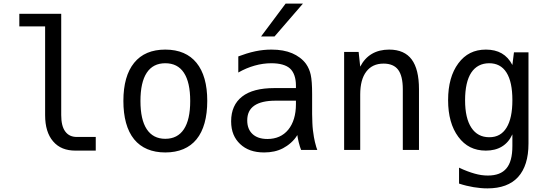

<svg xmlns="http://www.w3.org/2000/svg" viewBox="-20 -837 3050 1072"><path d="M400.9 3.9H514.6V-72.3H409.7C381.8 -72.3 359.9 -81.5 344.2 -103C329.1 -123.5 321.8 -153.8 321.8 -194.3V-759.8H87.9V-689.5H231.9V-194.3C231.9 -131.3 246.6 -82.5 276.4 -47.9C307.1 -11.7 349.1 3.9 400.9 3.9Z M902.8 14.2C979 14.2 1038.1 -11.2 1077.1 -59.1C1117.2 -107.9 1137.2 -181.2 1137.2 -273.9C1137.2 -366.2 1117.2 -437 1077.1 -486.3C1038.1 -534.2 980.5 -560.1 902.8 -560.1C827.1 -560.1 769 -535.6 729 -486.3C689 -437 668.9 -366.2 668.9 -273.4C668.9 -183.1 688 -109.4 729 -59.1C769 -10.3 828.1 14.2 902.8 14.2ZM902.8 -62C857.4 -62 822.8 -80.1 799.3 -115.7C775.9 -151.4 764.2 -203.6 764.2 -272.9C764.2 -342.8 775.9 -395 799.3 -430.7C822.8 -466.3 857.4 -483.9 902.8 -483.9C948.7 -483.9 983.4 -466.3 1006.8 -430.7C1030.3 -395 1042 -342.8 1042 -272.9C1042 -203.6 1030.3 -151.4 1006.8 -115.7C983.4 -80.1 948.7 -62 902.8 -62Z M1437.5 -633.3H1512.7L1671.4 -816.9H1574.7ZM1454.6 14.2C1494.1 14.2 1529.3 6.8 1560.1 -9.3C1588.9 -24.4 1621.1 -50.3 1640.1 -83C1641.1 -72.8 1644.5 -56.6 1647.9 -42.5C1652.3 -24.4 1657.7 -7.8 1661.1 0H1751.5C1750 -2.9 1742.7 -24.4 1738.3 -44.4C1734.9 -56.6 1730.5 -83 1727.1 -110.4C1724.1 -134.8 1723.6 -162.6 1722.7 -200.2V-312C1722.7 -360.4 1720.2 -395.5 1714.8 -419.9C1710.4 -439.9 1702.1 -461.4 1688.5 -480.5C1669.9 -506.3 1641.1 -526.9 1611.3 -539.6C1579.1 -553.2 1541.5 -560.1 1495.6 -560.1C1465.8 -560.1 1436.5 -557.1 1406.2 -550.8C1372.6 -543.9 1337.4 -532.2 1310.5 -522V-432.1C1340.3 -449.2 1370.6 -461.9 1401.9 -470.7C1433.1 -479.5 1463.9 -483.9 1495.1 -483.9C1541.5 -483.9 1577.6 -474.1 1599.1 -454.6C1621.1 -434.6 1632.3 -400.9 1632.3 -359.4V-345.2H1511.7C1432.6 -345.2 1372.6 -329.6 1332 -297.9C1291 -266.1 1270.5 -219.7 1270.5 -159.7C1270.5 -102.5 1289.1 -63 1320.3 -33.2C1353.5 -1.5 1397.5 14.2 1454.6 14.2ZM1473.1 -61C1435.5 -61 1408.7 -71.3 1390.1 -88.4C1371.1 -106 1360.4 -130.9 1360.4 -164.6C1360.4 -200.7 1372.6 -228.5 1400.4 -247.6C1426.8 -265.6 1466.3 -274.9 1518.6 -274.9H1632.3V-254.9C1632.3 -195.8 1617.7 -147.5 1589.4 -112.8C1561 -78.1 1521.5 -61 1473.1 -61Z M1901.4 0H1991.2V-309.1C1991.2 -364.7 2002.4 -407.7 2025.4 -437.5C2047.4 -466.3 2078.6 -481.9 2121.6 -481.9C2158.7 -481.9 2186 -470.2 2203.1 -447.3C2220.2 -424.3 2229 -388.2 2229 -338.9V0H2319.3V-338.9C2319.3 -413.1 2305.7 -468.8 2278.3 -505.4C2252 -540.5 2210.9 -560.1 2152.8 -560.1C2116.2 -560.1 2083.5 -552.2 2056.2 -536.1C2028.8 -520 2007.3 -496.1 1991.2 -464.8L1982.4 -546.9H1901.4Z M2701.7 214.8C2776.4 214.8 2834 193.8 2872.6 151.4C2911.1 108.9 2930.7 46.9 2930.7 -35.2V-544.9H2849.6L2840.8 -474.1C2825.7 -503.4 2805.7 -524.9 2781.2 -539.1C2756.8 -553.2 2726.6 -560.1 2692.9 -560.1C2627.4 -560.1 2577.1 -534.7 2539.1 -483.4C2501 -432.1 2481.9 -363.8 2481.9 -277.8C2481.9 -192.4 2501 -124 2539.1 -72.8C2577.1 -21.5 2627.4 3.9 2692.4 3.9C2727.1 3.9 2757.3 -3.4 2782.2 -18.6C2807.1 -33.7 2826.7 -56.2 2840.8 -86.9V-22C2840.8 36.1 2829.6 77.1 2807.6 103C2785.2 129.9 2751.5 143.1 2703.6 143.1C2679.2 143.1 2655.8 139.6 2629.9 132.3C2605.5 125.5 2574.7 114.3 2543 99.1V188C2571.3 197.3 2597.7 203.6 2624 208C2650.9 212.4 2676.3 214.8 2701.7 214.8ZM2711.9 -70.8C2668.5 -70.8 2635.3 -88.4 2611.8 -124C2588.4 -159.7 2576.7 -210 2576.7 -277.3C2576.7 -344.7 2588.4 -397 2611.3 -431.6C2634.3 -466.3 2668.5 -483.9 2711.4 -483.9C2751.5 -483.9 2785.2 -468.3 2808.1 -431.6C2830.1 -396.5 2840.8 -345.2 2840.8 -277.8C2840.8 -210.9 2830.1 -159.7 2808.1 -124C2786.1 -88.4 2754.9 -70.8 2711.9 -70.8Z"/></svg>

Font: Hack
Style: Regular
Weight: 400
Monospace: yes
Designer: Christopher Simpkins
Foundry: Christopher Simpkins
Version: Version 2.010